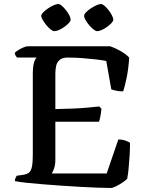

<svg xmlns="http://www.w3.org/2000/svg" viewBox="-20 -934 732 954"><path d="M530 0Q505 0 466 -1.5Q427 -3 380 -5.5Q333 -8 284.5 -11.5Q236 -15 191 -18.5Q146 -22 110 -26Q74 -30 54 -34Q54 -42 57 -49.5Q60 -57 64 -61L93 -65Q113 -68 123.5 -76Q134 -84 138.5 -105Q143 -126 143 -166V-568Q143 -596 146.5 -613Q150 -630 155 -638.5Q160 -647 162 -648H65Q61 -652 57.5 -658Q54 -664 53 -671Q59 -678 71.5 -685.5Q84 -693 97 -698.5Q110 -704 116 -704H527Q554 -695 580 -680Q606 -665 622 -648Q618 -588 608.5 -544Q599 -500 592 -480Q572 -480 556.5 -483.5Q541 -487 533 -490L508 -631Q489 -635 459 -638.5Q429 -642 392 -645Q355 -648 316 -648Q290 -648 276.5 -636.5Q263 -625 259 -606.5Q255 -588 255 -568V-392Q301 -393 340 -394.5Q379 -396 412.5 -399Q446 -402 473 -405L484 -394Q482 -372 478.5 -354.5Q475 -337 472 -329H255V-140Q255 -116 249 -98Q243 -80 237 -72H510L568 -241Q588 -241 604.5 -235Q621 -229 626 -224Q626 -194 624 -160.5Q622 -127 619 -96.5Q616 -66 612 -46Q604 -37 588 -26.5Q572 -16 556 -8Q540 0 530 0ZM463 -779Q456 -779 445 -787.5Q434 -796 423 -809Q412 -822 405 -834.5Q398 -847 398 -855Q398 -863 407.5 -873Q417 -883 431.5 -892.5Q446 -902 459.5 -908Q473 -914 481 -914Q489 -914 499.5 -905Q510 -896 520 -883Q530 -870 536.5 -857Q543 -844 543 -836Q543 -829 534 -819.5Q525 -810 512 -800.5Q499 -791 485.5 -785Q472 -779 463 -779ZM250 -779Q243 -779 232 -787.5Q221 -796 210.5 -809Q200 -822 192.5 -834.5Q185 -847 185 -855Q185 -863 195 -873Q205 -883 219 -892.5Q233 -902 247 -908Q261 -914 269 -914Q277 -914 287 -905.5Q297 -897 307.5 -884Q318 -871 324.5 -858Q331 -845 331 -836Q331 -829 322 -819.5Q313 -810 300 -800.5Q287 -791 273 -785Q259 -779 250 -779Z"/></svg>

Font: Texturina Medium
Style: Regular
Weight: 500
Designer: Guillermo Torres Carreño
Foundry: Omnibus-Type
Version: Version 1.003